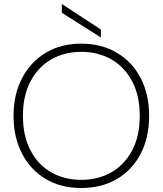

<svg xmlns="http://www.w3.org/2000/svg" viewBox="-20 -931 816 963"><path d="M387 12Q285 12 209 -33.5Q133 -79 90.5 -160.5Q48 -242 48 -350Q48 -457 90.5 -538.5Q133 -620 209 -666Q285 -712 387 -712Q490 -712 567 -666Q644 -620 686 -538.5Q728 -457 728 -350Q728 -242 686 -160.5Q644 -79 567 -33.5Q490 12 387 12ZM388 -29Q473 -29 539 -67Q605 -105 643 -177Q681 -249 681 -350Q681 -451 643 -523Q605 -595 538.5 -633Q472 -671 388 -671Q303 -671 237 -633Q171 -595 133 -523Q95 -451 95 -350Q95 -249 133 -176.5Q171 -104 237 -66.5Q303 -29 388 -29ZM486 -743 290 -867V-911L486 -783Z"/></svg>

Font: DM Sans 24pt ExtraLight
Style: Regular
Weight: 250
Designer: Colophon Foundry, Jonny Pinhorn
Foundry: Colophon Foundry
Version: Version 4.004;gftools[0.9.30]